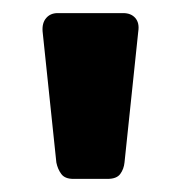

<svg xmlns="http://www.w3.org/2000/svg" viewBox="-20 -730 276 293"><path d="M92 -457Q79 -457 73.5 -464.5Q68 -472 66 -482L45 -682Q44 -695 50.5 -702.5Q57 -710 68 -710H168Q180 -710 186.5 -702.5Q193 -695 191 -682L170 -482Q169 -472 163.5 -464.5Q158 -457 144 -457Z"/></svg>

Font: Rubik Light SemiBold
Style: Regular
Weight: 600
Version: Version 2.300;gftools[0.9.30]